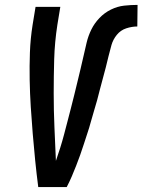

<svg xmlns="http://www.w3.org/2000/svg" viewBox="-20 -763 581 783"><path d="M252 0H136Q129 -54 123.5 -108.5Q118 -163 113.5 -217.5Q109 -272 105.5 -327Q102 -382 101 -437.5Q100 -493 102 -549Q104 -605 113 -662L125 -735H226L214 -662Q203 -591 201 -521.5Q199 -452 199 -382.5Q199 -313 202 -244Q205 -175 208 -107Q217 -133 225.5 -160Q234 -187 241 -213.5Q248 -240 255 -267Q262 -294 269 -321Q276 -348 282.5 -374.5Q289 -401 295.5 -428Q302 -455 308.5 -482Q315 -509 321 -536Q327 -563 333.5 -590Q340 -617 352.5 -642.5Q365 -668 385.5 -689.5Q406 -711 432.5 -724Q459 -737 486.5 -740Q514 -743 541 -743L540 -655Q518 -655 495 -647.5Q472 -640 456.5 -621Q441 -602 434.5 -579Q428 -556 422.5 -533.5Q417 -511 411.5 -488.5Q406 -466 399.5 -443.5Q393 -421 387.5 -398.5Q382 -376 376 -354Q370 -332 363 -309.5Q356 -287 350 -264.5Q344 -242 336.5 -220Q329 -198 322 -175.5Q315 -153 307 -131Q299 -109 290.5 -87Q282 -65 272.5 -43Q263 -21 252 0Z"/></svg>

Font: Iosevka Term Curly SmBd Obl
Style: Regular
Weight: 600
Italic angle: -9°
Designer: Belleve Invis
Foundry: Belleve Invis
Version: Version 32.3.0